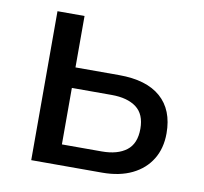

<svg xmlns="http://www.w3.org/2000/svg" viewBox="-62 -568 677 636"><g transform="rotate(10 276.0 -250.5)"><path d="M82 0V-501H173V-328H320Q412 -328 460 -286Q508 -244 508 -165Q508 -115 485.5 -78Q463 -41 421 -20.5Q379 0 320 0ZM173 -69H307Q360 -69 390 -92Q420 -115 420 -165Q420 -214 390 -236.5Q360 -259 307 -259H173Z"/></g></svg>

Font: Nunitoga
Style: Medium
Weight: 500
Designer: Vernon Adams
Foundry: Vernon Adams
Version: Version 1.0